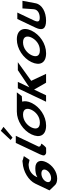

<svg xmlns="http://www.w3.org/2000/svg" viewBox="1644 -2809 1440 4768"><g transform="rotate(-90 2364.0 -425.0)"><path d="M871.8 -553C777.9 -574.7 757 -584.7 754.6 -588.3C750.1 -586.8 737.2 -584.4 704.7 -582.3C489.2 -567.8 268.7 -438.9 187 -267L20.1 84L144.7 214C176.9 253 233 275 315.3 275C486.2 275 649.2 153 720.5 3C791.8 -147 744.3 -268 573.5 -268C488.8 -268 411.4 -258 345.5 -216L363.5 -254C406.8 -345 502.2 -415.1 594 -427.4C692 -440.4 651.5 -436.4 777.4 -411.3ZM525.7 3C491.9 74 404 124 323 124C243.1 124 203.2 74 236.9 3C270.2 -67 354.1 -117 437.6 -117C524.7 -117 559 -67 525.7 3ZM754.6 -588.3C752.9 -590.8 760.3 -590.2 754.6 -588.3Z M1271.8 -881.2 1332.2 -834.1 1598.5 -1058 1500.1 -1125.2ZM1199 -753H1376L1108.8 -191C1100.5 -173 1111.1 -161.8 1119.8 -145C1124.6 -135.7 1177.8 -124 1180.7 -113C1180.7 -113 1116 -21.3 1077.1 0C993 0 952 4.3 936.4 -3C881.2 -28.9 874.3 -57.6 913.9 -148L913.4 -148L922.2 -166.5C926.8 -176.7 932 -187.5 937.6 -199L938.1 -200Z M1583.6 -363.9C1633.2 -468.4 1752.6 -572.8 1901.5 -573L1901.5 -573L1901.9 -573H1902C2052.2 -573 2070.4 -468.5 2020.7 -363.9C1971 -259.4 1857.5 -154.8 1703.2 -154.8C1544.8 -154.8 1533.8 -259.4 1583.6 -363.9ZM1974.7 -727 1974.7 -726.9C1743.9 -726.6 1508.3 -568.6 1411 -363.9C1313.6 -159.1 1384.2 -0.1 1629.7 -0.1C1869 -0.1 2095.8 -159.1 2193.2 -363.9C2235.2 -452.3 2243.7 -531.9 2224.1 -594L2360.2 -604L2454.7 -727Z M2914.2 -0.9 2740.9 -369.8 3203.4 -702.1H3005.9L2578.6 -415.7L2714.8 -702.1H2555L2221.6 -0.9H2381.4L2522.9 -298.4L2694.1 -0.9Z M3205.9 -363.9C3108.5 -159.1 3179.2 -0.1 3424.6 -0.1C3663.9 -0.1 3890.7 -159.1 3988.1 -363.9C4085.5 -568.8 4002.6 -726.9 3770.1 -726.9C3539.1 -726.9 3303.3 -568.8 3205.9 -363.9ZM3378.5 -363.9C3428.2 -468.5 3547.8 -573 3697 -573C3847.1 -573 3865.3 -468.5 3815.6 -363.9C3765.9 -259.4 3652.4 -154.8 3498.1 -154.8C3339.7 -154.8 3328.8 -259.4 3378.5 -363.9Z M4728.5 -587.5H4538.9L4519.3 -309.5C4511.7 -200.5 4404.2 -158.2 4309.6 -158.2C4215 -158.2 4187.9 -192.2 4243.7 -309.5L4436.5 -715H4276.7L4061.7 -262.8C3979.2 -89.4 4032.4 -1 4234.8 -1C4447.5 -1 4636.2 -98.6 4667.2 -262.8Z"/></g></svg>

Font: Hussar
Style: BdSuprExtOblFive
Weight: 700
Foundry: Cannot Into Space Fonts
Version: Version 2.00